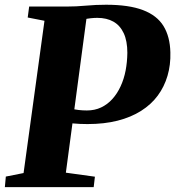

<svg xmlns="http://www.w3.org/2000/svg" viewBox="-32 -770 721 790"><path d="M-12 0 -8 -43.5 65 -58 151 -684.5 82 -698 88 -743H240Q282 -743 322.2 -746.8Q362.5 -750.5 404.5 -750.5Q498.5 -750.5 556.2 -728.5Q614 -706.5 640.8 -662.8Q667.5 -619 669 -554.5Q670.5 -503 657.2 -458Q644 -413 617 -376.5Q590 -340 548.5 -313.8Q507 -287.5 452 -273.5Q397 -259.5 328 -259.5Q315 -259.5 297 -260.2Q279 -261 263.2 -262.5Q247.5 -264 240 -265L238 -327Q248.5 -324.5 261.8 -322Q275 -319.5 291.2 -317.5Q307.5 -315.5 325.5 -315.5Q358 -315.5 384.2 -328Q410.5 -340.5 430.5 -362.8Q450.5 -385 464.2 -414.8Q478 -444.5 484.8 -479.5Q491.5 -514.5 492 -552.5Q492 -601.5 477 -633.5Q462 -665.5 434.5 -681Q407 -696.5 368.5 -696.5Q356 -696.5 341.8 -695Q327.5 -693.5 311.8 -690Q296 -686.5 277.5 -679.5L328 -725.5L239 -59.5L358.5 -43L353.5 0Z"/></svg>

Font: Merriweather 48pt Black
Style: Italic
Weight: 900
Italic angle: -7.8°
Version: Version 2.101